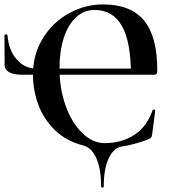

<svg xmlns="http://www.w3.org/2000/svg" viewBox="-20 -656 780 868"><path d="M354 1Q278 -19 227.5 -68.5Q177 -118 153 -183.5Q129 -249 129 -319Q129 -410 173.5 -482.5Q218 -555 291 -595.5Q364 -636 446 -636Q571 -636 631 -563.5Q691 -491 691 -339Q691 -327 688 -322.5Q685 -318 676 -318H572Q572 -467 531 -539Q490 -611 407 -611Q360 -611 324 -578Q288 -545 268.5 -485Q249 -425 249 -346Q249 -255 277 -177.5Q305 -100 352 -54.5Q399 -9 453 -9Q530 -9 587 -46Q644 -83 670 -158Q670 -161 674 -161Q677 -161 679.5 -160Q682 -159 682 -157L668 -50Q666 -38 663.5 -34.5Q661 -31 653 -27Q591 -3 533 6Q495 11 472 58.5Q449 106 449 187Q449 192 443 192Q437 192 437 187Q437 106 415 58Q393 10 354 1ZM1 -361 0 -495Q0 -500 7 -500.5Q14 -501 14 -496Q19 -430 55 -388Q91 -346 145 -346H667V-318H84Q40 -318 20.5 -330Q1 -342 1 -361Z"/></svg>

Font: Cormorant Infant
Style: Bold
Weight: 700
Designer: Christian Thalmann (Catharsis Fonts)
Foundry: Catharsis Fonts
Version: Version 4.000